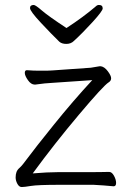

<svg xmlns="http://www.w3.org/2000/svg" viewBox="-20 -746 530 774"><path d="M248 -633Q317 -678 367 -721Q372 -726 379 -726Q394 -726 394 -712Q394 -702 354 -658Q314 -614 278 -581Q266 -569 247.5 -569Q229 -569 219 -578Q190 -606 145.5 -653.5Q101 -701 101 -713.5Q101 -726 116 -726Q123 -726 149 -703.5Q175 -681 248 -633ZM291 -52Q403 -52 419 -53H420Q431 -53 439.5 -37.5Q448 -22 448 -8.5Q448 5 438 5Q397 1 357 -1H222Q132 -1 105 3.5Q78 8 67.5 8Q57 8 50 -5Q43 -18 43 -30.5Q43 -43 46.5 -52.5Q50 -62 59.5 -70Q69 -78 93.5 -111.5Q118 -145 196.5 -242.5Q275 -340 352 -423L191 -412Q164 -411 122 -405H120Q105 -405 92.5 -423Q80 -441 80 -452Q80 -463 88 -463H89Q115 -461 136 -461H168Q180 -461 190 -462L346 -473L382 -479H386Q401 -477 414.5 -459Q428 -441 428 -430.5Q428 -420 418 -414Q397 -401 298 -283.5Q199 -166 112 -47Q172 -52 212 -52Z"/></svg>

Font: ToneOZ-Pinyin-WenKai-Light
Style: Light
Weight: 300
Designer: Fontworks Inc.
Foundry: ToneOZ
Version: Version 0.240331